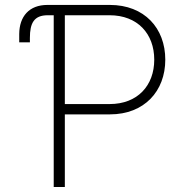

<svg xmlns="http://www.w3.org/2000/svg" viewBox="-20 -747 756 767"><path d="M99.4 -577.8V-595.2C99.4 -654.8 115.8 -686.1 170.8 -686.1H194.6V0H239V-290.1H419C556.8 -290.1 640.3 -383.2 640.3 -508.5C640.3 -634.6 556.8 -727.3 418.7 -727.3H169.4C96.6 -727.3 57.2 -681.5 56.8 -610.8V-577.8ZM239 -331.3V-686.1H417.6C529.8 -686.1 596.2 -611.9 596.2 -508.5C596.2 -405.5 529.8 -331.3 418 -331.3Z"/></svg>

Font: Karasuma Gothic
Style: Thin
Weight: 200
Designer: Rasmus Andersson / Ryoko Ishizuka
Foundry: rsms
Version: Version 1.00